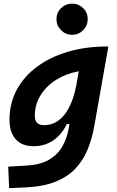

<svg xmlns="http://www.w3.org/2000/svg" viewBox="-20 -771 626 1026"><path d="M28.8 234.4 23.9 119.6 126.5 113.3Q201.2 108.4 246.6 79.8Q292 51.3 315.2 8.1Q338.4 -35.2 346.7 -82.5L351.1 -107.9H336.9Q309.6 -51.3 264.2 -20.5Q218.8 10.3 159.2 10.3Q97.7 10.3 64.2 -26.6Q30.8 -63.5 30.8 -130.4Q30.8 -219.7 69.8 -291.7Q108.9 -363.8 179.4 -415.5Q250 -467.3 344.5 -494.9Q439 -522.5 549.8 -522.5H559.1L483.9 -98.1Q471.7 -29.3 447.8 28.8Q423.8 86.9 382.3 130.6Q340.8 174.3 275.9 200.2Q210.9 226.1 116.7 230.5ZM400.9 -390.1Q333 -377.9 280 -344.5Q227.1 -311 196.5 -261.5Q166 -211.9 166 -152.3Q166 -102.1 215.3 -102.1Q278.8 -102.1 323.2 -156.7Q367.7 -211.4 387.7 -314.9ZM365.2 -585Q331.1 -585 306.4 -609.6Q281.7 -634.3 281.7 -668.5Q281.7 -703.6 306.4 -727.5Q331.1 -751.5 365.2 -751.5Q399.9 -751.5 424.3 -727.5Q448.7 -703.6 448.7 -668.5Q448.7 -634.3 424.3 -609.6Q399.9 -585 365.2 -585Z"/></svg>

Font: Cascadia Mono
Style: Bold Italic
Weight: 700
Italic angle: -10°
Monospace: yes
Designer: Aaron Bell
Foundry: Saja Typeworks
Version: Version 2404.023; ttfautohint (v1.8.4)